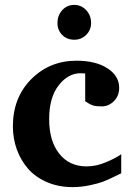

<svg xmlns="http://www.w3.org/2000/svg" viewBox="-20 -746 541 778"><path d="M471.2 -43.9Q470.2 -43.5 441.7 -29.5Q413.1 -15.6 396.2 -9.3Q379.4 -2.9 344.2 4.6Q309.1 12.2 273.9 12.2Q217.3 12.2 170.7 -7.8Q124 -27.8 94.2 -61.8Q64.5 -95.7 48.3 -140.1Q32.2 -184.6 32.2 -233.9Q32.2 -350.6 106.7 -425.3Q181.2 -500 290 -500Q368.2 -500 415.5 -469.2Q462.9 -438.5 462.9 -390.1Q462.9 -357.4 441.7 -336.2Q420.4 -314.9 392.1 -314.9Q379.9 -314.9 370.6 -315.9Q361.3 -316.9 354 -319.8Q346.7 -322.8 343.3 -324.5Q339.8 -326.2 333.3 -330.6Q326.7 -335 325.2 -335.9V-448.2Q321.3 -448.2 315.4 -448.7Q309.6 -449.2 306.2 -449.2Q255.9 -449.2 217.5 -399.9Q179.2 -350.6 179.2 -263.2Q179.2 -174.8 220 -123.3Q260.7 -71.8 331.1 -71.8Q370.6 -71.8 411.4 -89.4Q452.1 -106.9 471.2 -121.1ZM349.1 -652.8Q349.1 -624.5 329.3 -604.7Q309.6 -585 280.8 -585Q251.5 -585 232.2 -604.2Q212.9 -623.5 212.9 -652.8Q212.9 -683.6 232.2 -704.8Q251.5 -726.1 280.8 -726.1Q309.6 -726.1 329.3 -704.8Q349.1 -683.6 349.1 -652.8Z"/></svg>

Font: Veleka
Style: Bold
Weight: 700
Designer: Stefan Peev, Context Ltd, 2016; SIL International, 1997-2014.
Foundry: Stefan Peev, Context Ltd, 2016
Version: Version 1.000